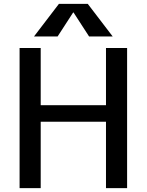

<svg xmlns="http://www.w3.org/2000/svg" viewBox="-20 -980 764 1000"><path d="M361 -915 280 -790H157L287 -960H437L567 -790H444L363 -915ZM192 -730V-432H532V-730H642V0H532V-346H192V0H82V-730Z"/></svg>

Font: M PLUS 1p Medium
Style: Regular
Weight: 500
Version: Version 1.062